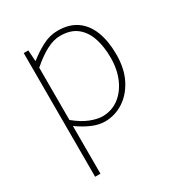

<svg xmlns="http://www.w3.org/2000/svg" viewBox="-169 -605 878 941"><g transform="rotate(-30 270.0 -134.0)"><path d="M96 222V-478H122L126 -416H128Q164 -445 206.5 -467.5Q249 -490 294 -490Q359 -490 401.5 -460Q444 -430 465 -375Q486 -320 486 -246Q486 -165 456.5 -107.5Q427 -50 379 -19Q331 12 274 12Q240 12 202.5 -4Q165 -20 126 -48V42V222ZM276 -16Q328 -16 368 -45.5Q408 -75 431 -127Q454 -179 454 -246Q454 -307 438 -356Q422 -405 386.5 -433.5Q351 -462 292 -462Q255 -462 214 -440.5Q173 -419 126 -378V-82Q170 -46 209 -31Q248 -16 276 -16Z"/></g></svg>

Font: Source Sans 3 VF
Style: Regular
Weight: 200
Designer: Paul D. Hunt
Foundry: Adobe
Version: Version 3.046;hotconv 1.0.118;makeotfexe 2.5.65603